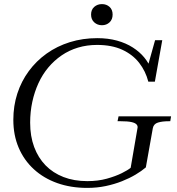

<svg xmlns="http://www.w3.org/2000/svg" viewBox="-20 -906 865 936"><path d="M127 -308Q127 -361 137.5 -409.5Q148 -458 167.5 -500.5Q187 -543 215.5 -577Q244 -611 280.5 -636Q317 -661 360.5 -674Q404 -687 453 -687Q525 -687 576 -663.5Q627 -640 658.5 -599.5Q690 -559 703 -508H735L771 -710H736L698 -574L717 -568Q706 -598 683.5 -625.5Q661 -653 627.5 -674.5Q594 -696 550.5 -708Q507 -720 454 -720Q383 -720 320.5 -700.5Q258 -681 207.5 -645Q157 -609 120.5 -559.5Q84 -510 64.5 -450Q45 -390 45 -322Q45 -247 71 -186Q97 -125 145 -81Q193 -37 259 -13.5Q325 10 405 10Q453 10 495.5 1Q538 -8 574.5 -22.5Q611 -37 640.5 -54.5Q670 -72 691 -90L725 -281Q729 -302 750 -308.5Q771 -315 802 -315H810L814 -339H558L553 -315H569Q602 -315 620.5 -311Q639 -307 646 -299Q653 -291 650 -280L617 -88Q604 -77 574 -62Q544 -47 501 -35Q458 -23 406 -23Q341 -23 289.5 -43Q238 -63 202 -100Q166 -137 146.5 -189.5Q127 -242 127 -308ZM477 -783Q499 -783 514 -797Q529 -811 529 -835Q529 -859 514 -872.5Q499 -886 477 -886Q455 -886 439.5 -872.5Q424 -859 424 -835Q424 -811 439.5 -797Q455 -783 477 -783Z"/></svg>

Font: Roboto Serif 120pt Expanded Light
Style: Italic
Weight: 300
Width: 7
Italic angle: -10°
Designer: Greg Gazdowicz
Foundry: Commercial Type
Version: Version 1.008